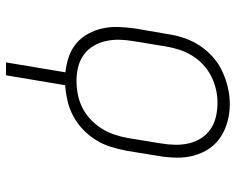

<svg xmlns="http://www.w3.org/2000/svg" viewBox="-93 -488 786 640"><g transform="rotate(90 300.0 -168.0)"><path d="M188 205 221 7Q194 4 169 -4.5Q144 -13 124.5 -29.5Q105 -46 92.5 -69Q80 -92 74.5 -117.5Q69 -143 70 -170.5Q71 -198 75 -226L94 -336Q98 -363 107 -389.5Q116 -416 132 -440.5Q148 -465 170 -484.5Q192 -504 218 -516Q244 -528 271.5 -534.5Q299 -541 327 -541Q356 -541 384.5 -533.5Q413 -526 436.5 -510.5Q460 -495 475.5 -472Q491 -449 498.5 -421.5Q506 -394 505.5 -364Q505 -334 500 -304L482 -194Q477 -168 469 -143Q461 -118 446.5 -94.5Q432 -71 411.5 -51.5Q391 -32 366.5 -19Q342 -6 316 0Q290 6 264 8L231 205ZM249 -30Q272 -30 295 -34.5Q318 -39 339 -49.5Q360 -60 378 -77Q396 -94 408.5 -114Q421 -134 428.5 -156Q436 -178 440 -201L458 -311Q462 -334 462.5 -358Q463 -382 458 -404Q453 -426 441 -445Q429 -464 411 -476.5Q393 -489 370 -494.5Q347 -500 323 -500Q301 -500 278.5 -495Q256 -490 235 -479.5Q214 -469 196 -452.5Q178 -436 165.5 -415.5Q153 -395 146 -373.5Q139 -352 135 -329L117 -219Q113 -196 112.5 -172.5Q112 -149 117 -127Q122 -105 133.5 -86Q145 -67 163 -54Q181 -41 203.5 -35.5Q226 -30 249 -30Z"/></g></svg>

Font: Iosevka Curly Slab XLtExObl
Style: Regular
Weight: 200
Width: 7
Italic angle: -9°
Monospace: yes
Designer: Belleve Invis
Foundry: Belleve Invis
Version: Version 11.0.0; ttfautohint (v1.8.3)